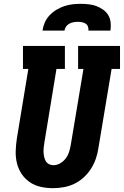

<svg xmlns="http://www.w3.org/2000/svg" viewBox="-20 -975 647 1003"><path d="M256 8Q224 8 192.5 1Q161 -6 135.5 -23.5Q110 -41 93 -66.5Q76 -92 68.5 -122.5Q61 -153 62 -185.5Q63 -218 68 -251L128 -615H100V-735H319V-615H275L212 -231Q210 -219 208.5 -206Q207 -193 207.5 -180.5Q208 -168 210.5 -156Q213 -144 219 -133.5Q225 -123 236 -117.5Q247 -112 259 -112Q278 -112 295.5 -122.5Q313 -133 324.5 -149Q336 -165 341.5 -183.5Q347 -202 350 -220L416 -615H388V-735H607V-615H563L494 -201Q490 -173 480.5 -145.5Q471 -118 455 -93Q439 -68 416.5 -47.5Q394 -27 367.5 -14.5Q341 -2 312.5 3Q284 8 256 8ZM202 -815Q205 -837 214 -857.5Q223 -878 239 -895Q255 -912 275 -924Q295 -936 316 -943Q337 -950 358.5 -952.5Q380 -955 402 -955Q423 -955 444 -952.5Q465 -950 484 -943Q503 -936 519.5 -924Q536 -912 546 -895Q556 -878 558 -857Q560 -836 557 -815H442Q443 -826 439.5 -836Q436 -846 427.5 -851.5Q419 -857 408 -859Q397 -861 387 -861Q376 -861 364.5 -859Q353 -857 342.5 -851.5Q332 -846 325 -836Q318 -826 317 -815Z"/></svg>

Font: Iosevka Etoile Heavy Oblique
Style: Regular
Weight: 900
Italic angle: -9°
Designer: Belleve Invis
Foundry: Belleve Invis
Version: Version 15.5.2; ttfautohint (v1.8.4)